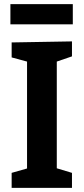

<svg xmlns="http://www.w3.org/2000/svg" viewBox="-20 -903 402 923"><path d="M326 -704V-632L253 -607V-94L326 -72V0H36V-72L110 -93V-607L36 -627V-699ZM30 -883H330V-786H30Z"/></svg>

Font: Bitter Pro
Style: Bold
Weight: 700
Designer: Sol Matas, and Bitter project Authors
Foundry: Sol Matas
Version: Version 1.010